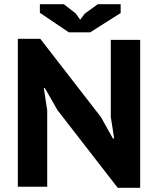

<svg xmlns="http://www.w3.org/2000/svg" viewBox="-20 -890 753 915"><path d="M254 -365 194 -470H189L205 -364V0H65V-705H172L461 -332L518 -230H524L508 -333V-700H648V5H541ZM410 -736H308L170 -829V-870H284L341 -826L362 -796L384 -825L446 -870H555V-828Z"/></svg>

Font: PT Sans Caption
Style: Bold
Weight: 700
Designer: A.Korolkova, O.Umpeleva, V.Yefimov
Foundry: ParaType Ltd
Version: Version 2.003W OFL